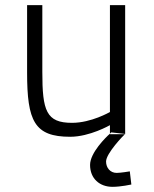

<svg xmlns="http://www.w3.org/2000/svg" viewBox="-20 -520 598 744"><path d="M406 -500V-86C406 -86 334 -44 259 -44C159 -44 144 -91 144 -241V-500H85V-239C85 -51 113 10 252 10C328 10 406 -35 406 -35V-2L411 -7L465 -1L464 0H465V-500ZM483 144C483 144 448 150 432 150C407 150 391 130 391 106C391 74 460 3 464 0H406V-2C390 12 329 72 329 119C329 172 366 204 416 204C448 204 489 195 489 195Z"/></svg>

Font: TitilliumText22L
Style: 250 wt
Weight: 300
Designer: Campivisivi
Foundry: Campivisivi
Version: 1.000